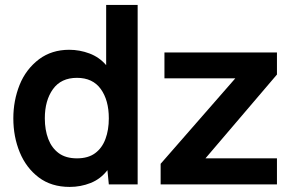

<svg xmlns="http://www.w3.org/2000/svg" viewBox="-20 -726 1128 756"><path d="M254.5 10Q182 10 132.5 -27.5Q83 -65 57.8 -126.2Q32.5 -187.5 32.5 -260Q32.5 -330 57.2 -391.8Q82 -453.5 134 -493Q184 -530 252.5 -530Q293.5 -530 332.2 -515.5Q371 -501 398 -469.5V-706.5H522V0H408.5L403 -56Q376 -21 336.8 -5.5Q297.5 10 254.5 10ZM283 -102.5Q327 -102.5 354.5 -122.8Q382 -143 395.2 -178.8Q408.5 -214.5 408.5 -260Q408.5 -331.5 376.8 -375.5Q345 -419.5 283 -419.5Q220.5 -419.5 188.5 -375Q156.5 -330.5 156.5 -260Q156.5 -214.5 170 -179Q183.5 -143.5 211.2 -123Q239 -102.5 283 -102.5ZM1070.5 0H612.5V-81L906.5 -417.5H627.5V-519.5H1070.5V-432.5L789 -102.5H1070.5Z"/></svg>

Font: Acari Sans
Style: Bold
Weight: 700
Designer: Alfredo Marco Pradil and Stefan Peev (font) & Cristiano Sobral (main changes)
Foundry: Alfredo Marco Pradil and Stefan Peev (font) & Cristiano Sobral (main changes)
Version: Version 1.063; ttfautohint (v1.8.3)